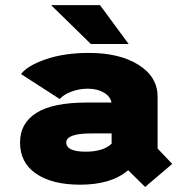

<svg xmlns="http://www.w3.org/2000/svg" viewBox="-20 -722 750 762"><path d="M490.5 -547.5H340.5L183 -701.5H377ZM556 20 488.5 -46.5Q422 11 298 11Q187.5 11 123.5 -32.5Q59.5 -76 59.5 -156.5Q59.5 -232.5 124.2 -273.8Q189 -315 324.5 -315H422.5Q418 -339.5 391.8 -354.8Q365.5 -370 328.5 -370Q293.5 -370 262.2 -357.8Q231 -345.5 217 -329L63.5 -428Q88.5 -461.5 161.8 -486.8Q235 -512 333.5 -512Q454.5 -512 530 -464.5Q605.5 -417 605.5 -338V-132.5L663.5 -71.5ZM321 -120Q388.5 -120 423 -151.5V-192.5H343.5Q243 -192.5 243 -156.5Q243 -120 321 -120Z"/></svg>

Font: League Mono ExtraBold
Style: Regular
Weight: 800
Width: 6
Designer: Tyler Finck
Foundry: The League of Moveable Type / Tyler Finck
Version: Version 2.210